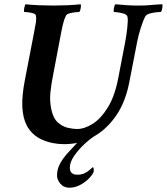

<svg xmlns="http://www.w3.org/2000/svg" viewBox="-20 -666 781 899"><path d="M307 119Q307 152 342 152Q363 152 377.5 144.5Q392 137 401.5 128Q411 119 414 117Q419 118 419 129Q419 140 417 143Q401 171 369 192Q337 213 306 213Q278 213 262.5 194Q247 175 247 156Q247 125 262 98.5Q277 72 299 48.5Q321 25 341 3Q311 9 281 9Q224 9 177 -12Q130 -33 106 -77Q87 -113 84.5 -165.5Q82 -218 97 -294L137 -501Q138 -505 138.5 -509Q139 -513 140 -517Q145 -542 148 -561Q151 -580 148 -593Q147 -600 136 -603.5Q125 -607 112 -608.5Q99 -610 93 -610Q91 -615 93.5 -628.5Q96 -642 100 -646Q126 -643 163.5 -641.5Q201 -640 229 -640Q258 -640 294.5 -641.5Q331 -643 358 -646Q360 -642 358 -628.5Q356 -615 351 -610Q345 -610 331.5 -608.5Q318 -607 305.5 -603.5Q293 -600 289 -593Q281 -578 275.5 -555.5Q270 -533 264 -501L230 -322Q220 -273 216 -233.5Q212 -194 220 -155Q229 -112 251 -92.5Q273 -73 298 -67.5Q323 -62 340 -62Q376 -62 414.5 -86.5Q453 -111 485.5 -164Q518 -217 534 -302L566 -468Q572 -500 576 -536Q580 -572 577 -587Q575 -597 561.5 -601.5Q548 -606 533.5 -608Q519 -610 513 -610Q511 -615 513.5 -628.5Q516 -642 520 -646Q552 -643 576.5 -641.5Q601 -640 632 -640Q662 -640 687 -642.5Q712 -645 740 -646Q742 -642 740 -628.5Q738 -615 733 -610Q727 -610 711.5 -608.5Q696 -607 680.5 -602.5Q665 -598 659 -587Q651 -572 639.5 -536.5Q628 -501 622 -469L585 -279Q567 -188 525 -126.5Q483 -65 428 -32Q404 -18 376 8Q348 34 327.5 63.5Q307 93 307 119Z"/></svg>

Font: Amiri
Style: Bold Italic
Weight: 700
Italic angle: 10°
Designer: Khaled Hosny
Version: Version 0.113